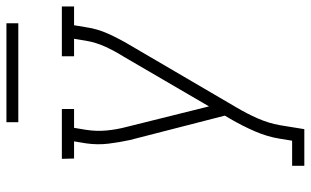

<svg xmlns="http://www.w3.org/2000/svg" viewBox="-200 -742 943 582"><g transform="rotate(-90 271.0 -451.5)"><path d="M59 0V-37H135L141 -74Q147 -112 163.5 -150Q180 -188 201 -224L211 -241L137 -529Q130 -561 126 -594Q122 -627 127 -662L133 -698H81L80 -735H231V-698H174L168 -662Q163 -630 166 -599Q169 -568 177 -538L239 -289L390 -548Q407 -575 420 -603.5Q433 -632 438 -662L444 -698H391V-735H542V-698H485L479 -662Q474 -627 459 -594Q444 -561 425 -529L236 -206Q217 -174 202.5 -141Q188 -108 182 -74L170 0ZM491 -867H191V-903H491Z"/></g></svg>

Font: Iosevka Curly Slab Extralight
Style: Italic
Weight: 200
Italic angle: -9°
Monospace: yes
Designer: Belleve Invis
Foundry: Belleve Invis
Version: Version 22.1.2; ttfautohint (v1.8.4)